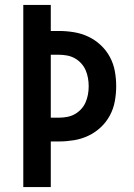

<svg xmlns="http://www.w3.org/2000/svg" viewBox="-20 -755 540 775"><path d="M74 0V-735H185V-630H218Q248 -630 278.5 -625Q309 -620 336.5 -607Q364 -594 386.5 -573Q409 -552 423.5 -525Q438 -498 443.5 -468Q449 -438 449 -407Q449 -377 443.5 -346.5Q438 -316 423.5 -289Q409 -262 386.5 -241Q364 -220 336.5 -207Q309 -194 278.5 -189Q248 -184 218 -184H185V0ZM185 -280H218Q234 -280 250.5 -283Q267 -286 281.5 -294Q296 -302 307.5 -314.5Q319 -327 325.5 -342Q332 -357 335 -373.5Q338 -390 338 -407Q338 -424 335 -440.5Q332 -457 325.5 -472Q319 -487 307.5 -499.5Q296 -512 281.5 -520Q267 -528 250.5 -531Q234 -534 218 -534H185Z"/></svg>

Font: Moesevka
Style: Bold
Weight: 700
Monospace: yes
Designer: Belleve Invis
Foundry: Belleve Invis
Version: Version 32.5.0; ttfautohint (v1.8.4)